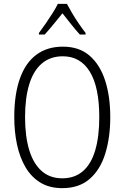

<svg xmlns="http://www.w3.org/2000/svg" viewBox="-20 -966 646 996"><path d="M552 -358Q552 -254 526.5 -170.5Q501 -87 446 -38.5Q391 10 303 10Q237 10 190 -18.5Q143 -47 113 -97.5Q83 -148 68.5 -215Q54 -282 54 -359Q54 -476 83 -558Q112 -640 168.5 -682Q225 -724 306 -724Q391 -724 445 -677Q499 -630 525.5 -548Q552 -466 552 -358ZM110 -359Q110 -259 131.5 -188Q153 -117 196 -79Q239 -41 303 -41Q367 -41 410 -78Q453 -115 474 -186.5Q495 -258 495 -358Q495 -514 446 -594Q397 -674 306 -674Q241 -674 197 -636.5Q153 -599 131.5 -528Q110 -457 110 -359ZM327 -946Q338 -925 354 -898Q370 -871 388.5 -844Q407 -817 424 -795V-787H394Q371 -812 348 -841.5Q325 -871 304 -897Q283 -871 258 -840.5Q233 -810 212 -787H182V-795Q200 -819 218.5 -846Q237 -873 253.5 -899Q270 -925 280 -946Z"/></svg>

Font: Noto Sans Bengali Condensed Light
Style: Regular
Weight: 300
Width: 3
Designer: Jelle Bosma - Monotype Design Team
Foundry: Monotype Imaging Inc.
Version: Version 2.003